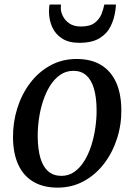

<svg xmlns="http://www.w3.org/2000/svg" viewBox="-20 -834 605 865"><path d="M325.5 -568.3Q390.2 -568.3 434.7 -541.6Q479.2 -514.9 502.6 -463.9Q526 -412.9 526.6 -339.9Q527.4 -271.8 507 -208.9Q486.6 -146 448.5 -96.3Q410.3 -46.6 357.3 -17.7Q304.2 11.3 239.6 11.3Q175.5 11.3 130.8 -14.9Q86 -41.1 62.7 -91.4Q39.3 -141.7 38.6 -213.4Q37.9 -282.6 57.9 -346.3Q77.9 -410 115.8 -460Q153.7 -510.1 206.9 -539.2Q260.1 -568.3 325.5 -568.3ZM310.5 -514.9Q277.4 -514.9 251.3 -496.8Q225.2 -478.7 205.8 -448.1Q186.5 -417.4 173.9 -378.8Q161.3 -340.1 155.4 -298.6Q149.5 -257.1 149.9 -217.5Q150.6 -159.7 162.5 -120.5Q174.4 -81.3 198 -61.5Q221.6 -41.7 256.8 -41.7Q289.3 -41.7 315 -59.7Q340.6 -77.8 359.6 -108.4Q378.6 -139 391 -177.5Q403.4 -216.1 409.4 -257.7Q415.5 -299.3 415.2 -338.8Q414.7 -396.8 403 -435.8Q391.2 -474.8 368.3 -494.9Q345.5 -514.9 310.5 -514.9ZM336.8 -641.1Q290.4 -641.1 260.3 -660.1Q230.1 -679.1 215.4 -711.6Q200.6 -744 200.6 -784.4Q200.6 -794.9 201.7 -802.6Q202.8 -810.2 203.2 -813.6H254.6Q254.4 -809.6 254.2 -805.3Q253.9 -801 253.9 -796.4Q253.9 -780.7 263.3 -761.5Q272.6 -742.2 292.6 -728.4Q312.5 -714.6 344.4 -714.6Q386.1 -714.6 407.5 -731.7Q428.9 -748.7 437.8 -772.1Q446.6 -795.5 450 -813.6H502.1Q502.1 -809.8 501.7 -802.9Q501.4 -796 500 -788.1Q494.9 -749.2 478.4 -715.7Q461.9 -682.1 428.2 -661.6Q394.4 -641.1 336.8 -641.1Z"/></svg>

Font: Merriweather 7pt Light
Style: Italic
Weight: 300
Italic angle: -7.8°
Designer: Eben Sorkin
Foundry: Eben Sorkin
Version: Version 2.200;gftools[0.9.31]